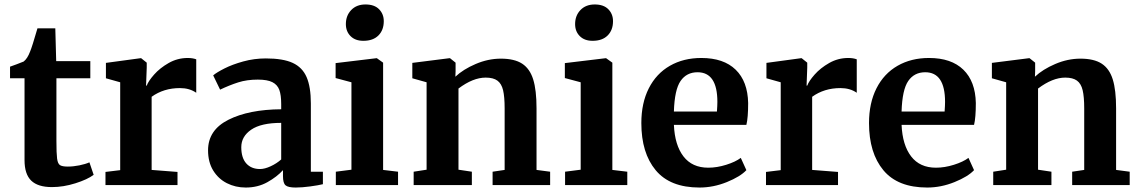

<svg xmlns="http://www.w3.org/2000/svg" viewBox="-20 -830 5112 861"><path d="M90 -112V-479H25V-531Q33 -534 54 -541.5Q75 -549 86 -554Q103 -567 115 -599Q124 -620 148 -703H228L232 -556H385V-479H233V-198Q233 -142 236 -119Q239 -96 249 -89.5Q259 -83 284 -83Q309 -83 336 -88.5Q363 -94 381 -102L400 -46Q372 -25 318 -8Q264 9 213 9Q150 9 120 -20Q90 -49 90 -112Z M453 -59 519 -67V-461L455 -479V-548L610 -569H613L638 -549V-527L635 -446H638Q645 -466 671 -495.5Q697 -525 736.5 -547.5Q776 -570 822 -570Q844 -570 860 -564V-414Q830 -435 787 -435Q714 -435 660 -396V-68L776 -59V0H453Z M1241 -340V-363Q1241 -404 1232.5 -427Q1224 -450 1201.5 -461.5Q1179 -473 1136 -473Q1087 -473 1048 -460.5Q1009 -448 967 -428L936 -492Q951 -505 986.5 -523Q1022 -541 1071 -554.5Q1120 -568 1172 -568Q1249 -568 1292.5 -548Q1336 -528 1355 -484Q1374 -440 1374 -366V-60H1428V-4Q1408 1 1371 6Q1334 11 1306 11Q1272 11 1260.5 1Q1249 -9 1249 -40V-67Q1222 -37 1179 -13Q1136 11 1082 11Q1036 11 997.5 -8.5Q959 -28 936 -65.5Q913 -103 913 -156Q913 -247 1004.5 -293Q1096 -339 1241 -340ZM1241 -115V-279Q1151 -279 1106.5 -248.5Q1062 -218 1062 -170Q1062 -122 1084.5 -97Q1107 -72 1146 -72Q1167 -72 1194 -84.5Q1221 -97 1241 -115Z M1531 -722Q1531 -760 1555 -785Q1579 -810 1619 -810Q1659 -810 1680 -788.5Q1701 -767 1701 -735Q1701 -695 1677 -671Q1653 -647 1610 -647H1609Q1573 -647 1552 -668Q1531 -689 1531 -722ZM1556 -461 1485 -480V-547L1668 -569H1670L1698 -549V-68L1765 -60V0H1486V-60L1556 -69Z M1893 -461 1829 -479V-548L1995 -569H1998L2023 -549V-510L2022 -486Q2057 -519 2113 -543Q2169 -567 2226 -567Q2287 -567 2321.5 -544.5Q2356 -522 2371 -474Q2386 -426 2386 -344V-68L2447 -60V0H2189V-60L2243 -68V-344Q2243 -396 2236 -425.5Q2229 -455 2210.5 -468.5Q2192 -482 2158 -482Q2101 -482 2036 -433V-69L2096 -60V0H1835V-60L1893 -69Z M2559 -722Q2559 -760 2583 -785Q2607 -810 2647 -810Q2687 -810 2708 -788.5Q2729 -767 2729 -735Q2729 -695 2705 -671Q2681 -647 2638 -647H2637Q2601 -647 2580 -668Q2559 -689 2559 -722ZM2584 -461 2513 -480V-547L2696 -569H2698L2726 -549V-68L2793 -60V0H2514V-60L2584 -69Z M2856 -278Q2856 -368 2889.5 -434Q2923 -500 2984 -535Q3045 -570 3125 -570Q3225 -570 3279 -517.5Q3333 -465 3335 -368Q3335 -302 3327 -270H3002Q3006 -179 3045 -128.5Q3084 -78 3156 -78Q3195 -78 3236.5 -91Q3278 -104 3302 -122L3327 -67Q3300 -38 3239.5 -13.5Q3179 11 3117 11Q2985 11 2920.5 -66.5Q2856 -144 2856 -278ZM3195 -330Q3197 -358 3197 -373Q3197 -506 3108 -506Q3059 -506 3032 -467Q3005 -428 3002 -330Z M3415 -59 3481 -67V-461L3417 -479V-548L3572 -569H3575L3600 -549V-527L3597 -446H3600Q3607 -466 3633 -495.5Q3659 -525 3698.5 -547.5Q3738 -570 3784 -570Q3806 -570 3822 -564V-414Q3792 -435 3749 -435Q3676 -435 3622 -396V-68L3738 -59V0H3415Z M3877 -278Q3877 -368 3910.5 -434Q3944 -500 4005 -535Q4066 -570 4146 -570Q4246 -570 4300 -517.5Q4354 -465 4356 -368Q4356 -302 4348 -270H4023Q4027 -179 4066 -128.5Q4105 -78 4177 -78Q4216 -78 4257.5 -91Q4299 -104 4323 -122L4348 -67Q4321 -38 4260.5 -13.5Q4200 11 4138 11Q4006 11 3941.5 -66.5Q3877 -144 3877 -278ZM4216 -330Q4218 -358 4218 -373Q4218 -506 4129 -506Q4080 -506 4053 -467Q4026 -428 4023 -330Z M4492 -461 4428 -479V-548L4594 -569H4597L4622 -549V-510L4621 -486Q4656 -519 4712 -543Q4768 -567 4825 -567Q4886 -567 4920.5 -544.5Q4955 -522 4970 -474Q4985 -426 4985 -344V-68L5046 -60V0H4788V-60L4842 -68V-344Q4842 -396 4835 -425.5Q4828 -455 4809.5 -468.5Q4791 -482 4757 -482Q4700 -482 4635 -433V-69L4695 -60V0H4434V-60L4492 -69Z"/></svg>

Font: Koeln Type Serif
Style: Bold
Weight: 700
Designer: Eben Sorkin
Foundry: Eben Sorkin
Version: Version 2.002